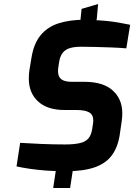

<svg xmlns="http://www.w3.org/2000/svg" viewBox="-20 -844 666 953"><path d="M377 -722 385 -800 467 -824 460 -746ZM244 89 259 -10 343 -9 328 89ZM306 6Q253 6 207.5 2.5Q162 -1 125.5 -6.5Q89 -12 62 -18L80 -135Q125 -132 185 -129.5Q245 -127 303 -127Q345 -127 373.5 -133Q402 -139 417 -155Q432 -171 437 -200L441 -226Q442 -232 442.5 -236.5Q443 -241 443 -246Q443 -274 423 -286Q403 -298 359 -298H300Q215 -298 169 -340.5Q123 -383 123 -454Q123 -474 126 -496L136 -556Q147 -627 181.5 -669Q216 -711 271.5 -728.5Q327 -746 400 -746Q424 -746 452 -744.5Q480 -743 509.5 -740Q539 -737 568.5 -732Q598 -727 626 -721L607 -604Q573 -607 532 -608.5Q491 -610 451.5 -611Q412 -612 382 -612Q352 -612 329.5 -606Q307 -600 293 -584Q279 -568 274 -539L270 -513Q269 -507 268.5 -501.5Q268 -496 268 -491Q268 -463 284.5 -450.5Q301 -438 335 -438H398Q492 -438 539.5 -395Q587 -352 587 -282Q587 -264 584 -242L574 -173Q564 -111 534 -71.5Q504 -32 448.5 -13Q393 6 306 6Z"/></svg>

Font: Exo Thin
Style: Bold Italic
Weight: 700
Italic angle: -9°
Version: Version 2.000